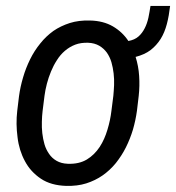

<svg xmlns="http://www.w3.org/2000/svg" viewBox="-20 -606 583 636"><path d="M43 -287.6 37.1 -238.8C33.7 -210 34.2 -180.7 38.1 -151.4C41.5 -122.1 49.8 -95.7 62.5 -72.3C75.2 -48.3 92.8 -29.3 115.2 -14.2C137.7 1 166 8.8 199.7 9.8C223.6 10.3 245.6 7.8 265.6 1.5C285.6 -4.9 303.7 -13.7 319.8 -24.9C335.9 -36.1 350.6 -49.8 363.8 -65.9C376.5 -82 387.7 -99.1 397 -117.7C406.2 -136.2 414.1 -155.8 420.4 -176.8C426.3 -197.3 430.7 -217.8 433.6 -238.8L439.5 -288.6C441.9 -310.5 442.4 -332.5 440.9 -354.5C439.5 -376.5 435.5 -397.5 429.2 -417.5C448.2 -422.4 464.8 -429.7 478.5 -439.9C491.7 -450.2 502.9 -462.4 512.2 -477.1C521 -491.2 527.8 -507.8 532.7 -526.4C537.6 -544.9 541 -564.9 543.5 -586.4H478.5C476.6 -573.2 474.1 -560.5 471.7 -547.9C468.8 -534.7 464.8 -522.9 459.5 -512.7C454.1 -502 447.3 -492.7 439 -485.4C430.2 -477.5 418.9 -472.7 405.3 -470.2C392.1 -490.2 375 -506.3 354 -518.6C333 -530.8 307.6 -537.6 276.9 -538.1C252.9 -538.6 231.4 -536.1 211.4 -529.8C191.4 -523.4 172.9 -514.6 156.7 -503.4C140.6 -491.7 126 -478 113.3 -461.9C100.1 -445.8 88.9 -428.2 79.6 -409.2C70.3 -390.1 62.5 -370.6 56.6 -350.1C50.3 -329.1 45.9 -308.6 43 -287.6ZM121.1 -238.3 127.4 -288.6C128.9 -301.3 131.8 -314.5 135.3 -328.6C138.7 -342.3 143.6 -356 148.9 -369.1C154.3 -382.3 160.6 -394.5 168.5 -406.7C175.8 -418.5 184.6 -428.7 194.8 -437.5C205.1 -446.3 216.3 -453.1 229 -458C241.7 -462.9 255.9 -464.8 271.5 -464.4C286.1 -463.9 298.3 -460.4 308.6 -454.6C318.8 -448.7 327.1 -440.9 334 -431.6C340.3 -422.4 345.7 -411.6 349.1 -399.9C352.5 -387.7 355 -375.5 356.4 -362.8C357.9 -349.6 358.4 -336.9 357.9 -324.2C357.4 -311.5 356.4 -299.8 355.5 -289.1L349.1 -238.8C346.7 -218.3 342.3 -197.3 335.9 -176.3C329.6 -155.3 321.3 -136.2 310.1 -119.1C298.8 -102.1 284.7 -87.9 267.6 -77.6C250.5 -67.4 229.5 -62.5 204.6 -63.5C189.9 -64 177.7 -67.4 167.5 -73.2C157.2 -79.1 148.9 -86.9 142.6 -96.2C136.2 -105.5 130.9 -115.7 127.4 -127.9C124 -139.6 121.6 -151.9 120.1 -165C118.7 -177.7 118.2 -190.4 118.7 -203.1C119.1 -215.3 119.6 -227.1 121.1 -238.3Z"/></svg>

Font: Roboto Condensed
Style: Italic
Weight: 400
Designer: Google
Version: Version 1.000;PS 001.000;hotconv 1.0.88;makeotf.lib2.5.64775